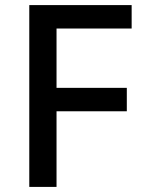

<svg xmlns="http://www.w3.org/2000/svg" viewBox="-20 -734 568 754"><path d="M202 0V-297H478V-389H202V-622H497V-714H95V0Z"/></svg>

Font: Noto Sans Bassa Vah Medium
Style: Regular
Weight: 500
Designer: Monotype Design Team
Foundry: Monotype Imaging Inc.
Version: Version 2.002